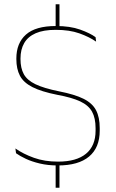

<svg xmlns="http://www.w3.org/2000/svg" viewBox="-20 -770 548 904"><path d="M260 -639H242V-750H260ZM260 114H242V0H260ZM252.5 9Q206 9 168 0Q130 -9 101.8 -22.2Q73.5 -35.5 55.5 -48.5L52.5 -71Q89.5 -45 139.8 -27Q190 -9 253.5 -9Q340 -9 385 -46.2Q430 -83.5 430 -154.5V-166.5Q430 -214 413.5 -244Q397 -274 357.8 -292.5Q318.5 -311 250 -323.5Q174.5 -338.5 132.5 -360Q90.5 -381.5 73.8 -413.5Q57 -445.5 57 -491.5V-494.5Q57 -567 102.2 -607.2Q147.5 -647.5 243 -647.5Q310 -647.5 357 -630.8Q404 -614 430 -595L432.5 -574Q400 -596.5 353.5 -613Q307 -629.5 242 -629.5Q184.5 -629.5 148 -613.5Q111.5 -597.5 94 -567.2Q76.5 -537 76.5 -494.5V-491.5Q76.5 -449.5 92 -421Q107.5 -392.5 146.8 -373.5Q186 -354.5 258 -340Q332 -325.5 373.5 -304.8Q415 -284 432.2 -251Q449.5 -218 449.5 -167V-154.5Q449.5 -75 399.5 -33Q349.5 9 252.5 9Z"/></svg>

Font: Anek Latin Medium Thin
Style: Regular
Weight: 250
Version: Version 1.003